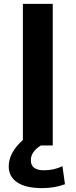

<svg xmlns="http://www.w3.org/2000/svg" viewBox="-20 -750 391 990"><path d="M191 0Q139 32 139 76Q139 128 207 128Q258 128 302 107L315 200Q261 220 198 220Q113 220 69 190.5Q25 161 25 108Q25 37 98 -28V-730H252V0Z"/></svg>

Font: M PLUS 1p
Style: Bold
Weight: 700
Version: Version 1.062